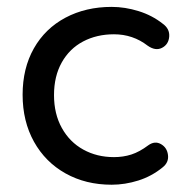

<svg xmlns="http://www.w3.org/2000/svg" viewBox="-20 -516 536 546"><path d="M44.3 -246.6Q44.3 -321.8 76.3 -378.4Q108.4 -435 166.1 -465.7Q223.9 -496.4 297.5 -496.4Q335.4 -496.4 374.1 -484.4Q412.8 -472.4 443 -448.4Q462.9 -434.1 461.2 -411.9Q459.4 -389.6 440.8 -380Q422.2 -370.4 399.9 -386.1Q358 -418.5 304.1 -418.5Q255.2 -418.5 216.4 -398.1Q177.6 -377.6 155.6 -338.4Q133.6 -299.2 133.6 -245.6Q133.6 -192 155.9 -152Q178.2 -111.9 216.9 -90.6Q255.6 -69.2 304.1 -69.2Q330.4 -69.2 353.5 -76.6Q376.6 -84 401.8 -102.9Q420.3 -116.1 437.7 -106.2Q455.1 -96.3 457.7 -75.3Q460.4 -54.2 442.4 -40Q411.5 -14.7 373.5 -2.7Q335.4 9.3 297.5 9.3Q223.9 9.3 166.5 -22.8Q109 -54.9 76.6 -113Q44.3 -171.1 44.3 -246.6Z"/></svg>

Font: SN Pro Thin
Style: Regular
Weight: 200
Designer: Tobias Whetton
Foundry: Supernotes
Version: Version 1.003;Glyphs 3.3 (3324)